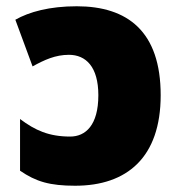

<svg xmlns="http://www.w3.org/2000/svg" viewBox="-20 -583 572 613"><path d="M225 -563C138 -563 73 -545 29 -520L84 -371C122 -392 157 -408 200 -408C254 -408 294 -370 294 -279C294 -183 253 -147 204 -147C136 -147 92 -167 44 -203V-38C95 -3 139 10 220 10C385 10 493 -80 493 -279C493 -483 387 -563 225 -563Z"/></svg>

Font: Noto Sans UI Black
Style: Regular
Weight: 900
Designer: Monotype Design Team
Foundry: Monotype Imaging Inc.
Version: Version 1.901